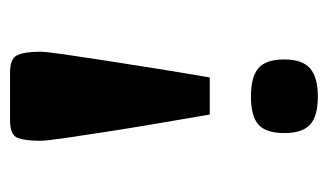

<svg xmlns="http://www.w3.org/2000/svg" viewBox="-152 -346 638 373"><g transform="rotate(90 166.5 -159.0)"><path d="M167 -328Q129 -328 112 -342.5Q95 -357 95 -393Q95 -428 112.5 -443Q130 -458 167 -458Q205 -458 221.5 -443Q238 -428 238 -393Q238 -357 221.5 -342.5Q205 -328 167 -328ZM120 140Q93 140 86.5 125.5Q80 111 80 81Q80 70 85 35.5Q90 1 97.5 -47.5Q105 -96 113.5 -149Q122 -202 130 -248H202Q210 -201 219 -148.5Q228 -96 235.5 -47.5Q243 1 248 35.5Q253 70 253 81Q253 110 247.5 125Q242 140 213 140Z"/></g></svg>

Font: Goldman
Style: Regular
Weight: 400
Designer: Jaikishan Patel
Version: Version 1.000; ttfautohint (v1.8.3)